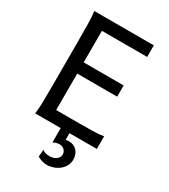

<svg xmlns="http://www.w3.org/2000/svg" viewBox="-226 -818 1018 1158"><g transform="rotate(30 283.0 -239.5)"><path d="M456.5 -412.6V-334.5H178.2V-80.6H307.1Q379.9 -80.6 429.2 -81.5Q478.5 -82.5 507.8 -87.9V0H317.4V46.4Q322.3 45.4 327.4 44.7Q332.5 43.9 340.8 43.9Q357.4 43.9 371.6 50Q385.7 56.2 396 67.1Q406.2 78.1 411.9 93.5Q417.5 108.9 417.5 127Q417.5 151.9 406.2 171.9Q395 191.9 377 205.8Q358.9 219.7 336.9 227.1Q314.9 234.4 293 234.4Q273.9 234.4 258.1 228.8Q242.2 223.1 227.1 214.8L231.9 166Q242.7 173.8 253.9 177.2Q265.1 180.7 280.8 180.7Q291.5 180.7 303 178.2Q314.5 175.8 324 169.9Q333.5 164.1 339.8 154.8Q346.2 145.5 346.7 131.8Q346.2 112.8 332.8 100.3Q319.3 87.9 299.3 87.9Q287.6 87.9 275.9 91.6Q264.2 95.2 256.3 100.1V0H78.1Q83.5 -29.3 84.5 -84.7Q85.4 -140.1 85.4 -212.4V-500.5Q85.4 -572.8 84.5 -628.2Q83.5 -683.6 78.1 -712.9H493.2V-632.3H178.2V-412.6Z"/></g></svg>

Font: Andika Eur
Style: Regular
Weight: 400
Designer: Victor Gaultney, Annie Olsen, Julie Remington, Don Collingsworth, Eric Hays, Becca Hirsbrunner
Foundry: SIL International
Version: Version 5.000